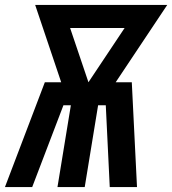

<svg xmlns="http://www.w3.org/2000/svg" viewBox="-43 -755 695 775"><path d="M-23 0 138 -423H204L99 -735H632L424 -423H489L510 0H400L384 -330H353L299 0H189L243 -330H213L87 0ZM314 -423 460 -642H240Z"/></svg>

Font: Iosevka SS04 Extended
Style: Bold Italic
Weight: 700
Width: 7
Italic angle: -9°
Monospace: yes
Designer: Belleve Invis
Foundry: Belleve Invis
Version: Version 19.0.0; ttfautohint (v1.8.4)